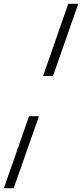

<svg xmlns="http://www.w3.org/2000/svg" viewBox="-74 -830 434 1018"><path d="M154.5 -427 288 -810H341L207 -427ZM-53.5 168 80 -214H132.5L-1.5 168Z"/></svg>

Font: Libre Caslon Condensed
Style: Italic
Weight: 400
Italic angle: -22.583°
Designer: Pablo Impallari, Rodrigo Fuenzalida, Katja Schimmel, Ertekin Erdin
Foundry: Pablo Impallari, Rodrigo Fuenzalida
Version: Version 2.000;gftools[0.9.33]